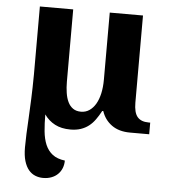

<svg xmlns="http://www.w3.org/2000/svg" viewBox="-54 -585 773 874"><g transform="rotate(5 332.5 -148.0)"><path d="M279.8 9.8Q238.3 9.8 209 -5.6Q179.7 -21 160.2 -48.8Q160.2 -7.3 163.6 27.8Q167 63 178.2 89.4Q189.5 115.7 210.7 132.1Q231.9 148.4 267.1 152.8Q267.1 171.9 260.7 187.7Q254.4 203.6 242.4 215.3Q230.5 227.1 213.4 233.6Q196.3 240.2 174.8 240.2Q156.2 240.2 139.2 233.4Q122.1 226.6 109.1 211.2Q96.2 195.8 88.6 170.7Q81.1 145.5 81.1 108.9Q81.1 79.1 82.5 46.6Q84 14.2 86.2 -25.4Q88.4 -64.9 90.3 -113.8Q92.3 -162.6 92.8 -225.1V-536.1H245.1V-206.1Q245.1 -179.2 248.8 -155.3Q252.4 -131.3 261 -113.5Q269.5 -95.7 284.2 -85.4Q298.8 -75.2 320.8 -75.2Q341.8 -75.2 358.6 -86.4Q375.5 -97.7 387.5 -117.9Q399.4 -138.2 405.8 -166.7Q412.1 -195.3 412.1 -230V-536.1H564V-138.2Q564 -92.3 580.6 -72.8Q597.2 -53.2 631.8 -53.2H639.2V0H551.8Q500.5 0 467.5 -23.9Q434.6 -47.9 421.9 -86.9H417Q405.3 -64.9 392.3 -46.9Q379.4 -28.8 363.3 -16.4Q347.2 -3.9 326.7 2.9Q306.2 9.8 279.8 9.8Z"/></g></svg>

Font: Droid Serif
Style: Bold
Weight: 700
Designer: Monotype Design team
Foundry: Monotype Imaging Inc.
Version: Version 1.03